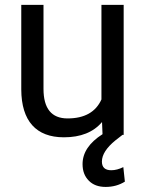

<svg xmlns="http://www.w3.org/2000/svg" viewBox="-20 -548 591 780"><path d="M482.4 0V-528.3H392.1V-144C369.1 -92.8 323.2 -66.9 254.4 -66.9C189.5 -66.9 156.7 -106.9 156.7 -187V-528.3H66.4V-184.6C66.9 -56.2 127 9.8 239.7 9.8C307.6 9.8 359.4 -10.7 394.5 -52.2L396.5 -2.9C342.3 31.7 315.4 72.3 315.4 118.7C315.4 146.5 323.7 168.9 340.8 186C357.4 203.1 380.4 211.4 409.2 211.4C438.5 211.4 464.4 204.1 487.3 189.9L481 130.9C463.9 139.2 447.8 143.6 432.1 143.6C406.7 143.6 394 131.8 394 108.4C394 80.6 412.6 51.8 449.2 22L477.5 0Z"/></svg>

Font: Roboto
Style: Regular
Weight: 400
Designer: Google
Version: Version 2.137; 2017